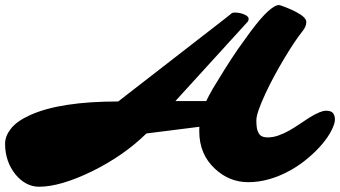

<svg xmlns="http://www.w3.org/2000/svg" viewBox="-25 -688 1313 741"><path d="M125.5 32.7Q100.1 32.7 77.4 20.8Q54.7 8.8 36.1 -13.2Q-5.4 -63.5 -5.4 -133.8Q-5.4 -162.6 17.3 -191.7Q40 -220.7 91.8 -244.1Q208 -296.4 431.2 -296.4Q431.2 -296.4 839.8 -613.3Q860.4 -629.4 864.3 -632.8Q870.6 -639.6 880.6 -639.6Q890.6 -639.6 900.1 -637.7Q909.7 -635.7 917.5 -632.3Q934.6 -625 934.6 -615.2Q934.6 -608.4 931.2 -604.5L651.9 -297.9H771Q778.8 -315.4 796.9 -346.7L841.8 -419.9Q868.2 -461.9 893.6 -499L942.9 -567.4Q1018.6 -668.5 1052.2 -668.5Q1055.7 -668.5 1078.9 -659.4Q1102.1 -650.4 1118.2 -641.6Q1157.2 -621.1 1157.2 -603Q1157.2 -585.9 1142.1 -567.1Q1127 -548.3 1110.1 -522.9Q1093.3 -497.6 1074 -465.6Q1054.7 -433.6 1035.2 -397.7Q1015.6 -361.8 1000 -328.1Q964.4 -251.5 964.4 -224.4Q964.4 -197.3 968.5 -185.1Q972.7 -172.9 978.5 -167Q987.8 -157.7 1008.3 -157.7Q1028.8 -157.7 1050 -165.3Q1071.3 -172.9 1091.6 -184.3Q1111.8 -195.8 1131.3 -209.2Q1150.9 -222.7 1169.4 -234.4Q1212.4 -260.7 1232.9 -260.7Q1253.4 -260.7 1260.5 -251.2Q1267.6 -241.7 1267.6 -226.6Q1267.6 -211.4 1254.9 -185.8Q1242.2 -160.2 1219.2 -132.8Q1196.3 -105.5 1165 -78.9Q1133.8 -52.2 1096.7 -31.2Q1013.2 15.1 933.1 15.1Q860.8 15.1 805.7 -35.6Q744.1 -91.8 744.1 -180.7Q744.1 -185.1 744.1 -189.5Q744.1 -193.8 744.6 -198.7L540 -172.9Q453.6 -87.9 331.1 -27.3Q208 32.7 125.5 32.7Z"/></svg>

Font: Sarina
Style: Regular
Weight: 400
Designer: James Grieshaber
Foundry: James Grieshaber
Version: Version 1.001